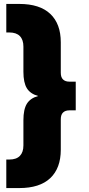

<svg xmlns="http://www.w3.org/2000/svg" viewBox="-20 -762 454 976"><path d="M365 -347V-201H332Q312 -201 300.5 -190Q289 -179 289 -156V-1Q289 93 235.5 143.5Q182 194 78 194H12V49H27Q63 49 81 30.5Q99 12 99 -23V-151Q99 -206 116.5 -234.5Q134 -263 174 -274Q134 -285 116.5 -313.5Q99 -342 99 -397V-525Q99 -560 81 -578.5Q63 -597 27 -597H12V-742H78Q182 -742 235.5 -691.5Q289 -641 289 -547V-392Q289 -369 300.5 -358Q312 -347 332 -347Z"/></svg>

Font: Montserrat Alternates ExtraBold
Style: Regular
Weight: 800
Designer: Julieta Ulanovsky
Foundry: Julieta Ulanovsky
Version: Version 7.200